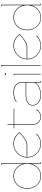

<svg xmlns="http://www.w3.org/2000/svg" viewBox="1265 -1984 723 3293"><g transform="rotate(-90 1626.5 -337.5)"><path d="M253.9 -460Q192.4 -460 144.3 -429.2Q96.2 -398.4 70.6 -346.7Q44.9 -294.9 44.9 -231.9Q44.9 -168.9 70.6 -117.2Q96.2 -65.4 144.3 -34.7Q192.4 -3.9 253.9 -3.9Q346.7 -3.9 405.3 -69.8Q463.9 -135.7 463.9 -231.9Q463.9 -328.1 405.3 -394Q346.7 -460 253.9 -460ZM445.8 -669.9V-679.2H473.1V-8.8H491.2V0H463.9V-162.1Q443.8 -87.9 387.7 -42Q331.5 3.9 253.9 3.9Q158.2 3.9 97.2 -64.5Q36.1 -132.8 36.1 -231.9Q36.1 -296.9 63.2 -350.8Q90.3 -404.8 140.4 -437Q190.4 -469.2 253.9 -469.2Q331.5 -469.2 387.7 -422.6Q443.8 -376 463.9 -301.8V-669.9Z M784.7 -241.2Q803.7 -241.2 825.2 -248Q846.7 -254.9 863.3 -263.4Q879.9 -272 902.1 -287.8Q924.3 -303.7 936 -313Q947.8 -322.3 968.5 -340.1Q989.3 -357.9 993.7 -361.8Q962.4 -406.7 912.8 -433.3Q863.3 -460 806.6 -460Q715.3 -460 649.4 -396.5Q583.5 -333 579.6 -241.2ZM579.6 -231.9Q579.6 -137.2 646 -70.6Q712.4 -3.9 806.6 -3.9Q855 -3.9 897.7 -23.2Q940.4 -42.5 972.7 -77.1L980.5 -70.8Q947.8 -35.6 902.3 -15.9Q856.9 3.9 806.6 3.9Q709.5 3.9 640.1 -65.4Q570.8 -134.8 570.8 -231.9Q570.8 -279.8 589.6 -323.7Q608.4 -367.7 640.1 -399.4Q671.9 -431.2 715.6 -450.2Q759.3 -469.2 806.6 -469.2Q866.2 -469.2 918.5 -440.4Q970.7 -411.6 1003.9 -363.8L1005.9 -360.8L1002.4 -358.9Q996.1 -353.5 971.4 -332Q946.8 -310.5 929.2 -297.1Q911.6 -283.7 885.7 -266.6Q859.9 -249.5 834 -240.7Q808.1 -231.9 783.7 -231.9Z M1141.6 -133.8Q1141.6 -80.1 1179.9 -42Q1218.3 -3.9 1271.5 -3.9Q1306.6 -3.9 1335.9 -21.2Q1365.2 -38.6 1382.8 -67.9V-80.1H1391.6V-65.9V-64.9Q1373.5 -33.7 1341.3 -14.9Q1309.1 3.9 1271.5 3.9Q1213.9 3.9 1173.3 -36.1Q1132.8 -76.2 1132.8 -133.8V-455.1H1070.8V-463.9H1132.8V-570.8H1141.6V-463.9H1409.7V-455.1H1141.6Z M1533.2 -412.1V-431.2L1535.2 -432.1Q1563.5 -448.7 1604.7 -459Q1646 -469.2 1689.5 -469.2Q1724.6 -469.2 1754.9 -461.2Q1785.2 -453.1 1810.3 -436.5Q1835.4 -419.9 1849.9 -390.1Q1864.3 -360.4 1864.3 -320.8V-8.8H1881.3V0H1855.5V-90.8Q1827.1 -46.4 1766.8 -21.2Q1706.5 3.9 1645.5 3.9Q1567.9 3.9 1515.1 -35.2Q1462.4 -74.2 1462.4 -140.1Q1462.4 -192.9 1510 -225.8Q1557.6 -258.8 1645.5 -258.8H1855.5V-320.8Q1855.5 -360.4 1840.6 -388.9Q1825.7 -417.5 1800.5 -432.1Q1775.4 -446.8 1748 -453.4Q1720.7 -460 1689.5 -460Q1648.4 -460 1608.9 -450.7Q1569.3 -441.4 1542.5 -425.8V-412.1ZM1855.5 -250H1645.5Q1560.5 -250 1515.9 -219.5Q1471.2 -189 1471.2 -140.1Q1471.2 -78.6 1521 -41.3Q1570.8 -3.9 1645.5 -3.9Q1710 -3.9 1771.7 -32.2Q1833.5 -60.5 1855.5 -107.9Z M1988.3 -606.9Q1988.3 -611.3 1992.9 -616.2Q1997.6 -621.1 2002.4 -621.1Q2006.8 -621.1 2011 -616.5Q2015.1 -611.8 2015.1 -606.9Q2015.1 -602.5 2011.2 -598.4Q2007.3 -594.2 2002.4 -594.2Q1997.6 -594.2 1992.9 -598.1Q1988.3 -602.1 1988.3 -606.9ZM1997.1 -455.1H1980.5V-463.9H2006.3V0H1997.1Z M2147.9 -669.9H2131.3V-679.2H2157.2V0H2147.9Z M2468.8 -241.2Q2487.8 -241.2 2509.3 -248Q2530.8 -254.9 2547.4 -263.4Q2564 -272 2586.2 -287.8Q2608.4 -303.7 2620.1 -313Q2631.8 -322.3 2652.6 -340.1Q2673.3 -357.9 2677.7 -361.8Q2646.5 -406.7 2596.9 -433.3Q2547.4 -460 2490.7 -460Q2399.4 -460 2333.5 -396.5Q2267.6 -333 2263.7 -241.2ZM2263.7 -231.9Q2263.7 -137.2 2330.1 -70.6Q2396.5 -3.9 2490.7 -3.9Q2539.1 -3.9 2581.8 -23.2Q2624.5 -42.5 2656.7 -77.1L2664.6 -70.8Q2631.8 -35.6 2586.4 -15.9Q2541 3.9 2490.7 3.9Q2393.6 3.9 2324.2 -65.4Q2254.9 -134.8 2254.9 -231.9Q2254.9 -279.8 2273.7 -323.7Q2292.5 -367.7 2324.2 -399.4Q2356 -431.2 2399.7 -450.2Q2443.4 -469.2 2490.7 -469.2Q2550.3 -469.2 2602.5 -440.4Q2654.8 -411.6 2688 -363.8L2689.9 -360.8L2686.5 -358.9Q2680.2 -353.5 2655.5 -332Q2630.9 -310.5 2613.3 -297.1Q2595.7 -283.7 2569.8 -266.6Q2543.9 -249.5 2518.1 -240.7Q2492.2 -231.9 2467.8 -231.9Z M2972.7 -460Q2911.1 -460 2863 -429.2Q2814.9 -398.4 2789.3 -346.7Q2763.7 -294.9 2763.7 -231.9Q2763.7 -168.9 2789.3 -117.2Q2814.9 -65.4 2863 -34.7Q2911.1 -3.9 2972.7 -3.9Q3065.4 -3.9 3124 -69.8Q3182.6 -135.7 3182.6 -231.9Q3182.6 -328.1 3124 -394Q3065.4 -460 2972.7 -460ZM3164.6 -669.9V-679.2H3191.9V-8.8H3210V0H3182.6V-162.1Q3162.6 -87.9 3106.4 -42Q3050.3 3.9 2972.7 3.9Q2877 3.9 2815.9 -64.5Q2754.9 -132.8 2754.9 -231.9Q2754.9 -296.9 2782 -350.8Q2809.1 -404.8 2859.1 -437Q2909.2 -469.2 2972.7 -469.2Q3050.3 -469.2 3106.4 -422.6Q3162.6 -376 3182.6 -301.8V-669.9Z"/></g></svg>

Font: Rawengulk
Style: Ultralight
Weight: 200
Version: Version 0.92